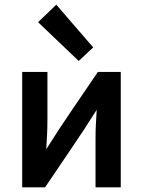

<svg xmlns="http://www.w3.org/2000/svg" viewBox="-20 -802 612 822"><path d="M394 -332Q342 -249 287 -168.5Q232 -88 177 -6L173 0H75V-494H183V-287Q183 -256 181.5 -225Q180 -194 178 -163Q230 -246 285 -326.5Q340 -407 395 -488L399 -494H497V0H389V-208Q389 -239 390.5 -270Q392 -301 394 -332ZM221 -782 379 -599 317 -541 143 -707Z"/></svg>

Font: Codetta
Style: Bold
Weight: 700
Designer: Ulrich Proeller
Foundry: PROSA GmbH
Version: Version 2.00;September 29, 2018;FontCreator 11.5.0.2427 64-b